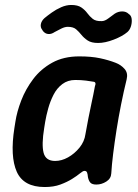

<svg xmlns="http://www.w3.org/2000/svg" viewBox="-20 -740 557 773"><path d="M160 13Q75 13 47.5 -48.5Q20 -110 38 -225L42 -250Q48 -290 65.5 -335.5Q83 -381 113.5 -421.5Q144 -462 190 -487.5Q236 -513 299 -513Q348 -513 383 -505.5Q418 -498 446 -487Q467 -479 481.5 -462.5Q496 -446 490 -421Q478 -372 467.5 -319.5Q457 -267 449 -216Q441 -165 435.5 -120.5Q430 -76 428 -42Q427 -21 408 -9Q389 3 368 3Q351 3 344 -4.5Q337 -12 334 -27Q333 -39 330.5 -45.5Q328 -52 320 -52Q314 -52 302 -42Q290 -32 270 -19.5Q250 -7 223 3Q196 13 160 13ZM202 -92Q228 -92 254 -106.5Q280 -121 300 -145.5Q320 -170 324 -200Q330 -233 336 -264.5Q342 -296 349 -327.5Q356 -359 362 -392Q369 -410 356 -411Q346 -413 326 -415.5Q306 -418 283 -418Q253 -418 231 -401.5Q209 -385 195.5 -358.5Q182 -332 174 -303Q166 -274 162 -250L158 -225Q147 -158 155.5 -125Q164 -92 202 -92ZM150 -620Q142 -630 144.5 -643Q147 -656 159 -667Q171 -677 188.5 -689.5Q206 -702 226.5 -711Q247 -720 267 -720Q293 -720 307.5 -710Q322 -700 331.5 -687Q341 -674 353.5 -664Q366 -654 390 -655Q402 -655 417 -666.5Q432 -678 442 -685Q456 -694 472 -694Q488 -694 498 -684L503 -680Q510 -673 510.5 -659Q511 -645 506.5 -632Q502 -619 493 -611Q473 -594 438 -580.5Q403 -567 375 -567Q348 -567 333 -577Q318 -587 308 -599.5Q298 -612 286.5 -622Q275 -632 253 -632Q241 -632 227 -625Q213 -618 200 -611Q187 -602 174.5 -603Q162 -604 153 -615Z"/></svg>

Font: Winky Sans Medium
Style: Italic
Weight: 500
Italic angle: -8.97852°
Designer: Simon Atzbach
Foundry: typofactur
Version: Version 1.205